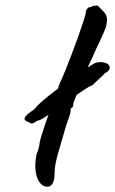

<svg xmlns="http://www.w3.org/2000/svg" viewBox="-20 -679 424 707"><path d="M84 -230Q67 -235 71.5 -246Q76 -257 106 -276Q117 -291 142.5 -312.5Q168 -334 199.5 -357Q231 -380 260 -400Q289 -420 305 -432Q326 -446 335 -448.5Q344 -451 357 -450Q380 -447 383.5 -433.5Q387 -420 366 -409Q362 -404 347.5 -391Q333 -378 319 -364Q313 -364 290.5 -349Q268 -334 239.5 -314Q211 -294 185.5 -275.5Q160 -257 148 -249Q143 -246 135 -241Q127 -236 116 -234Q103 -224 97 -224.5Q91 -225 84 -230ZM163 7Q144 12 130 -2.5Q116 -17 111.5 -46Q107 -75 115 -112Q120 -124 123 -135.5Q126 -147 126 -154Q128 -164 134 -183.5Q140 -203 147 -224Q154 -245 160.5 -261.5Q167 -278 169 -282Q173 -282 176 -289Q179 -296 179 -303Q179 -311 182.5 -321Q186 -331 190 -335Q190 -340 192.5 -346.5Q195 -353 195 -357Q195 -361 197.5 -365Q200 -369 200 -373Q207 -386 218.5 -414.5Q230 -443 243.5 -478Q257 -513 269 -547Q281 -581 288.5 -604.5Q296 -628 296 -633Q296 -641 301 -647Q306 -653 314 -653Q317 -656 326 -657.5Q335 -659 339 -659Q339 -659 343 -655Q347 -651 355 -643Q363 -636 368.5 -627Q374 -618 374 -606Q374 -593 370.5 -581.5Q367 -570 358 -550Q349 -530 330 -490Q322 -470 313 -452.5Q304 -435 304 -431Q304 -427 300.5 -419Q297 -411 293 -399Q289 -391 282 -375.5Q275 -360 267.5 -342.5Q260 -325 255 -312.5Q250 -300 250 -298Q250 -294 249.5 -290Q249 -286 245 -282Q241 -282 240.5 -276.5Q240 -271 240 -271Q240 -261 224 -218Q208 -163 194.5 -117Q181 -71 181 -43Q181 -19 176 -8Q171 3 163 7Z"/></svg>

Font: Caveat SemiBold
Style: Regular
Weight: 600
Designer: Pablo Impallari
Foundry: Pablo Impallari
Version: Version 2.000